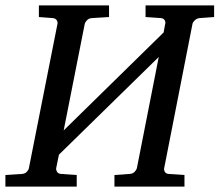

<svg xmlns="http://www.w3.org/2000/svg" viewBox="-40 -691 813 711"><path d="M699.2 -624Q688 -622.6 681.2 -615.7Q674.3 -608.9 672.9 -603L567.9 -67.9Q566.4 -62 570.3 -54.9Q574.2 -47.9 584 -46.9L643.1 -43V0H383.8V-43L440.9 -46.9Q452.1 -47.9 458.7 -54.9Q465.3 -62 466.8 -67.9L547.9 -480L178.2 -118.2L168 -67.9Q167 -62 171.1 -54.9Q175.3 -47.9 186 -46.9L244.1 -43V0H-20V-43L42 -46.9Q52.7 -47.9 59.3 -54.9Q65.9 -62 66.9 -67.9L172.9 -603Q174.3 -608.9 170.4 -615.7Q166.5 -622.6 155.8 -624L104 -627.9V-670.9H363.8V-627.9L299.8 -624Q288.6 -623 282 -616Q275.4 -608.9 273.9 -603L195.8 -208L565.9 -570.8L571.8 -603Q573.7 -608.9 570.1 -615.7Q566.4 -622.6 556.2 -624L499 -627.9V-670.9H752.9V-627.9Z"/></svg>

Font: Charis SIL
Style: Italic
Weight: 400
Italic angle: -11°
Foundry: SIL International
Version: Version 4.112